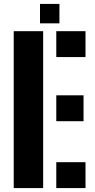

<svg xmlns="http://www.w3.org/2000/svg" viewBox="-20 -959 484 979"><path d="M50 0V-800H200V0ZM267 0V-132H416V0ZM267 -341V-473H406V-341ZM267 -668V-800H416V-668ZM184 -840V-939H283V-840Z"/></svg>

Font: Big Shoulders Stencil Text Thin Black
Style: Regular
Weight: 900
Version: Version 2.001